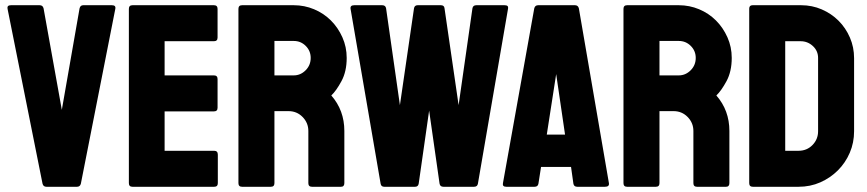

<svg xmlns="http://www.w3.org/2000/svg" viewBox="-20 -716 3323 736"><path d="M9 -682Q6 -696 22 -696H132Q144 -696 147 -684L217 -295L285 -684Q288 -696 299 -696H409Q425 -696 422 -682L290 -12Q287 0 275 0H158Q146 0 143 -12Z M488 0Q474 0 474 -14V-682Q474 -696 488 -696H800Q814 -696 814 -682V-572Q814 -558 800 -558H611V-427H800Q814 -427 814 -413V-303Q814 -289 800 -289H611V-138H801Q815 -138 815 -123V-14Q815 0 801 0Z M1032 -427H1106Q1132 -427 1151.5 -446.5Q1171 -466 1171 -494Q1171 -521 1152 -540Q1133 -559 1106 -559H1032ZM908 0Q894 0 894 -14V-682Q894 -696 908 -696H1106Q1147 -696 1184 -680.5Q1221 -665 1248.5 -637.5Q1276 -610 1292.5 -573Q1309 -536 1309 -494Q1309 -442 1289 -405Q1269 -368 1250 -350Q1300 -293 1300 -214V-14Q1300 0 1287 0H1176Q1162 0 1162 -14V-214Q1162 -245 1140 -267.5Q1118 -290 1086 -290H1032V-14Q1032 0 1018 0Z M1324 -681Q1321 -696 1338 -696H1445Q1458 -696 1460 -684L1513 -313L1567 -684Q1569 -696 1581 -696H1670Q1683 -696 1684 -684L1738 -313L1791 -684Q1793 -696 1806 -696H1914Q1922 -696 1925.5 -693Q1929 -690 1927 -680L1812 -12Q1810 0 1797 0H1680Q1667 0 1665 -12L1625 -292L1585 -12Q1583 0 1571 0H1453Q1441 0 1439 -12Z M2076 -200H2146L2112 -432ZM1921 0Q1905 0 1908 -14L2028 -684Q2031 -696 2043 -696H2184Q2196 -696 2199 -684L2314 -15Q2317 0 2299 0H2193Q2180 0 2178 -12L2169 -76H2054L2044 -12Q2042 0 2029 0Z M2508 -427H2582Q2608 -427 2627.5 -446.5Q2647 -466 2647 -494Q2647 -521 2628 -540Q2609 -559 2582 -559H2508ZM2384 0Q2370 0 2370 -14V-682Q2370 -696 2384 -696H2582Q2623 -696 2660 -680.5Q2697 -665 2724.5 -637.5Q2752 -610 2768.5 -573Q2785 -536 2785 -494Q2785 -442 2765 -405Q2745 -368 2726 -350Q2776 -293 2776 -214V-14Q2776 0 2763 0H2652Q2638 0 2638 -14V-214Q2638 -245 2616 -267.5Q2594 -290 2562 -290H2508V-14Q2508 0 2494 0Z M2990 -138H3041Q3073 -138 3094.5 -160Q3116 -182 3116 -213V-494Q3116 -521 3096 -539.5Q3076 -558 3049 -558H2990ZM2866 0Q2852 0 2852 -14V-683Q2852 -696 2865 -696H3051Q3093 -696 3130 -680Q3167 -664 3194.5 -636.5Q3222 -609 3238 -572Q3254 -535 3254 -493V-213Q3254 -169 3237.5 -130.5Q3221 -92 3192 -63Q3163 -34 3124.5 -17Q3086 0 3041 0Z"/></svg>

Font: AL Dynamic
Style: Bold
Weight: 700
Version: Version 1.000; ttfautohint (v1.8.2) -l 8 -r 50 -G 200 -x 14 